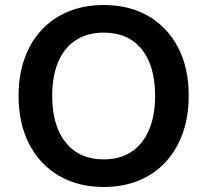

<svg xmlns="http://www.w3.org/2000/svg" viewBox="-20 -735 825 765"><path d="M393 10Q291 10 214.5 -35Q138 -80 96 -161.5Q54 -243 54 -353Q54 -436 78 -502.5Q102 -569 146.5 -616.5Q191 -664 253.5 -689.5Q316 -715 393 -715Q496 -715 572 -670.5Q648 -626 690 -545Q732 -464 732 -354Q732 -271 708 -204Q684 -137 639.5 -89Q595 -41 532.5 -15.5Q470 10 393 10ZM393 -100Q458 -100 503.5 -130Q549 -160 573.5 -217Q598 -274 598 -353Q598 -473 544.5 -539Q491 -605 393 -605Q329 -605 283 -575.5Q237 -546 212.5 -489.5Q188 -433 188 -353Q188 -234 242 -167Q296 -100 393 -100Z"/></svg>

Font: Nunito
Style: Bold
Weight: 700
Designer: Vernon Adams
Foundry: Vernon Adams
Version: Version 3.602